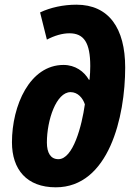

<svg xmlns="http://www.w3.org/2000/svg" viewBox="-20 -789 565 819"><path d="M218 10C444 10 514 -290 514 -501C514 -669 444 -769 306 -769C250 -769 195 -757 151 -736L180 -620C212 -637 246 -647 276 -647C338 -647 365 -607 365 -507C365 -489 364 -469 362 -449H359C339 -484 301 -512 251 -512C107 -512 31 -339 31 -182C31 -66 94 10 218 10ZM229 -110C196 -110 180 -137 180 -181C180 -277 220 -396 281 -396C312 -396 333 -371 342 -344C329 -252 292 -110 229 -110Z"/></svg>

Font: Noto Sans Display SemiCondensed Extra
Style: Italic
Weight: 800
Width: 4
Italic angle: -12°
Designer: Monotype Design Team
Foundry: Monotype Imaging Inc.
Version: Version 1.900